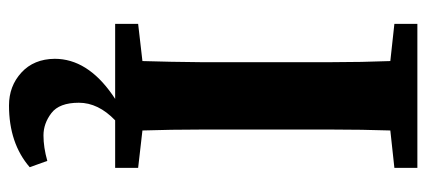

<svg xmlns="http://www.w3.org/2000/svg" viewBox="-274 -420 925 416"><g transform="rotate(90 188.0 -212.5)"><path d="M342.8 185.1Q291 230 209 230Q167 230 137.7 203.1Q108.4 176.3 107.9 130.9Q107.9 60.5 186 5.9Q190.4 2.9 194.8 0H32.2V-49.8L112.8 -59.1Q114.7 -121.1 115.2 -183.6V-470.7Q115.2 -533.2 112.8 -596.2L32.2 -605V-654.8H344.2V-605L263.2 -596.2Q261.2 -534.2 261.2 -471.7V-184.6Q261.2 -122.1 263.2 -59.1L344.2 -49.8V0H241.2Q203.1 36.6 203.1 78.6Q203.1 121.1 225.6 138.2Q248 155.3 273.9 155.3Q299.8 155.3 329.1 147Z"/></g></svg>

Font: SourceSerifPro-Bold
Style: Bold
Weight: 700
Designer: Frank Grießhammer
Foundry: Adobe Systems Incorporated
Version: Version 1.014;PS Version 1.0;hotconv 1.0.73;makeotf.lib2.5.5